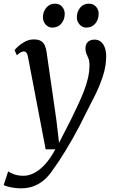

<svg xmlns="http://www.w3.org/2000/svg" viewBox="-64 -778 624 1047"><path d="M89 -465.5Q85.5 -484.5 79.8 -491Q74 -497.5 65.5 -497.5Q57 -497.5 48.2 -492.5Q39.5 -487.5 28 -476.5L15.5 -504.5Q20 -511.5 35.2 -525.5Q50.5 -539.5 72.8 -551.2Q95 -563 120.5 -563Q144.5 -563 158.8 -554.8Q173 -546.5 180 -531.2Q187 -516 190 -495Q196.5 -449 203.2 -402.2Q210 -355.5 216.8 -309Q223.5 -262.5 230.2 -215.8Q237 -169 243.5 -123L258 1L323 -126Q343 -167.5 361 -205.5Q379 -243.5 393.2 -280Q407.5 -316.5 415.8 -352.5Q424 -388.5 424 -424.5Q424 -445 418.5 -458.5Q413 -472 407.5 -484.5Q402 -497 402 -513.5Q402 -537 415.5 -549.5Q429 -562 451 -562Q472 -562 486 -550.5Q500 -539 507.5 -518.5Q515 -498 515 -471.5Q515 -419 498 -365.8Q481 -312.5 455.8 -261.5Q430.5 -210.5 406.5 -164.5Q387.5 -125 367.8 -87.5Q348 -50 328.5 -16Q309 18 291 47.5Q273 77 257 101Q241 125 228 142.5Q208.5 173.5 183 197.5Q157.5 221.5 124.8 235.2Q92 249 49.5 249Q25.5 249 -2.5 243.8Q-30.5 238.5 -44 231L-19.5 156.5Q-10.5 163.5 11.5 172Q33.5 180.5 65 180.5Q92 180.5 121.2 166Q150.5 151.5 180.2 119.8Q210 88 237.5 36.5H185ZM221 -627.5Q199.5 -627.5 184.5 -644.8Q169.5 -662 170 -686Q171 -716 189.2 -737Q207.5 -758 235 -758Q261 -758 275 -741.2Q289 -724.5 289 -702Q288.5 -670.5 270.2 -649Q252 -627.5 221 -627.5ZM406 -627.5Q384.5 -627.5 369.5 -644.8Q354.5 -662 355 -686Q356 -716 373.8 -737Q391.5 -758 419.5 -758Q445.5 -758 460 -741.2Q474.5 -724.5 474 -702Q473.5 -670.5 455.2 -649Q437 -627.5 406 -627.5Z"/></svg>

Font: Merriweather 28pt
Style: Italic
Weight: 400
Italic angle: -7.8°
Version: Version 2.101